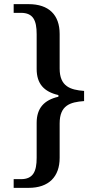

<svg xmlns="http://www.w3.org/2000/svg" viewBox="-20 -780 471 927"><path d="M46 127H118C216 127 268 73 268 -18V-184C268 -272 319 -287 386 -292V-341C319 -346 268 -363 268 -449V-616C268 -708 216 -760 118 -760H46V-718H81C140 -718 157 -682 157 -615V-447C157 -376 192 -337 262 -321V-313C193 -297 157 -258 157 -187V-18C157 48 140 85 81 85H46Z"/></svg>

Font: Noto Serif Gurmukhi Medium
Style: Regular
Weight: 500
Designer: Vaibhav Singh and the Monotype Design Team
Foundry: Monotype Imaging Inc.
Version: Version 2.004